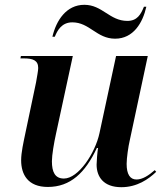

<svg xmlns="http://www.w3.org/2000/svg" viewBox="-20 -769 688 799"><path d="M459 -608C535 -608 574 -674 589 -741H579C566 -709 551 -682 510 -682C436 -682 406 -749 331 -749C256 -749 214 -684 198 -616H208C219 -643 237 -676 281 -676C353 -676 382 -608 459 -608ZM485 10C550 10 598 -23 630 -54L624 -61C599 -39 573 -22 548 -22C521 -22 507 -44 507 -87C507 -111 514 -160 520 -185L595 -536H463L394 -215C376 -131 306 -26 246 -26C209 -26 196 -53 196 -98C196 -124 205 -176 213 -212L283 -536H67L65 -526H79C117 -526 139 -518 139 -486C139 -475 134 -450 130 -426L85 -212C78 -178 68 -135 68 -102C68 -43 96 9 179 9C273 9 335 -50 383 -153H388C385 -135 382 -98 382 -84C382 -33 411 10 485 10Z"/></svg>

Font: Noto Serif Display SemiBold
Style: Italic
Weight: 600
Italic angle: -12°
Designer: Monotype Design Team
Foundry: Monotype Imaging Inc.
Version: Version 2.009